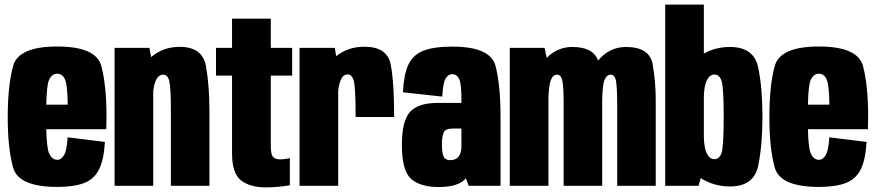

<svg xmlns="http://www.w3.org/2000/svg" viewBox="-20 -805 3799 832"><path d="M228.5 5Q60 5 36.8 -78.8Q13.5 -162.5 13.5 -297Q13.5 -434.5 36.8 -519Q60 -603.5 227.5 -603.5Q397 -603.5 419.2 -518.5Q441.5 -433.5 441.5 -300.5Q441.5 -270 440.5 -245H180.5Q182.5 -165.5 192 -142.5Q204 -112.5 228.5 -112.5Q246 -112.5 258 -133.8Q270 -155 273 -210L434.5 -190Q430.5 -113.5 409.2 -71Q388 -28.5 344.2 -11.8Q300.5 5 228.5 5ZM180.5 -351.5H273.5Q272.5 -431.5 263 -457.5Q252.5 -485.5 228 -485.5Q203.5 -485.5 191.5 -456Q182.5 -433.5 180.5 -351.5Z M476.5 0V-597.5H627.5L635 -557.5Q686 -602 759 -602Q857.5 -602 872.5 -518.2Q887.5 -434.5 887.5 -326V0H720.5V-321.5Q720.5 -427 713.5 -454.2Q706.5 -481.5 686.5 -481.5Q665.5 -481.5 653.5 -452Q647 -435.5 644 -410V0Z M1131.5 7Q1063 7 1024.2 -23.5Q985.5 -54 985.5 -140.5V-477.5H916V-597.5H985.5V-724H1153.5V-597.5H1246V-477.5H1153.5V-172.5Q1153.5 -135.5 1163.2 -125Q1173 -114.5 1192.5 -114.5Q1214.5 -114.5 1236 -120V-2Q1180 7 1131.5 7Z M1521 -298Q1521 -426 1513.2 -454.2Q1505.5 -482.5 1486.5 -482.5Q1465.5 -482.5 1455.5 -455.5Q1447 -433 1445.5 -408.5V0H1278V-597.5H1431L1436.5 -561.5Q1488 -602.5 1559 -602.5Q1658.5 -602.5 1673.2 -525Q1688 -447.5 1688 -298Z M2011 0 1999 -32Q1966.5 5.5 1881 5.5Q1802.5 5.5 1762 -29.2Q1721.5 -64 1721.5 -177.5Q1721.5 -280.5 1756.5 -319.8Q1791.5 -359 1877 -359H1979.5V-378.5Q1979.5 -441 1969.8 -462.2Q1960 -483.5 1940 -483.5Q1921.5 -483.5 1910.5 -464Q1899.5 -444.5 1896.5 -386.5L1726 -405Q1729.5 -479.5 1748.8 -522.8Q1768 -566 1813 -584.5Q1858 -603 1940 -603Q2105.5 -603 2127.2 -519.5Q2149 -436 2149 -297.5V0ZM1979.5 -172V-248H1943Q1911 -248 1903 -231.5Q1895 -215 1895 -179.5Q1895 -143 1902.2 -127Q1909.5 -111 1931 -111Q1954.5 -111 1967 -126Q1979.5 -141 1979.5 -172Z M2189 0V-597.5H2340L2349 -554Q2395.5 -601.5 2460 -601.5Q2551 -601.5 2571.5 -542.5Q2621 -601.5 2692.5 -601.5Q2795 -601.5 2808.2 -526.2Q2821.5 -451 2821.5 -372V0H2654.5V-344.5Q2654.5 -430.5 2649 -456Q2643.5 -481.5 2626 -481.5Q2607.5 -481.5 2598 -454Q2591 -432 2589.5 -374Q2589.5 -373 2589.5 -372V0H2422.5V-344.5Q2422.5 -430.5 2416.8 -456Q2411 -481.5 2393 -481.5Q2375 -481.5 2365.5 -454Q2358.5 -433 2356.5 -379.5V0Z M2862.5 0V-785H3030V-573Q3082 -601.5 3143 -601.5Q3247 -601.5 3265.5 -512.5Q3284 -423.5 3284 -300Q3284 -176.5 3265.5 -86.8Q3247 3 3143 3Q3074 3 3016.5 -33L3007 0ZM3030 -388V-210.5Q3031.5 -163 3042.5 -140.5Q3055 -115.5 3075.5 -115.5Q3098 -115.5 3107 -143.2Q3116 -171 3116 -299.5Q3116 -425 3107 -453.5Q3098 -482 3075.5 -482Q3055 -482 3042.5 -456Q3031.5 -433.5 3030 -388Z M3529 5Q3360.5 5 3337.2 -78.8Q3314 -162.5 3314 -297Q3314 -434.5 3337.2 -519Q3360.5 -603.5 3528 -603.5Q3697.5 -603.5 3719.8 -518.5Q3742 -433.5 3742 -300.5Q3742 -270 3741 -245H3481Q3483 -165.5 3492.5 -142.5Q3504.5 -112.5 3529 -112.5Q3546.5 -112.5 3558.5 -133.8Q3570.5 -155 3573.5 -210L3735 -190Q3731 -113.5 3709.8 -71Q3688.5 -28.5 3644.8 -11.8Q3601 5 3529 5ZM3481 -351.5H3574Q3573 -431.5 3563.5 -457.5Q3553 -485.5 3528.5 -485.5Q3504 -485.5 3492 -456Q3483 -433.5 3481 -351.5Z"/></svg>

Font: Anybody Condensed ExtraBold
Style: Regular
Weight: 800
Width: 3
Designer: Tyler Finck
Foundry: Etcetera Type Company
Version: Version 1.010; ttfautohint (v1.8.3) -l 8 -r 50 -G 200 -x 14 